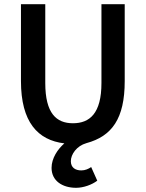

<svg xmlns="http://www.w3.org/2000/svg" viewBox="-20 -674 695 916"><path d="M80 -287C80 -92 160 -5 287 10C255 38 226 81 226 127C226 189 278 222 343 222C379 222 419 207 444 188L415 123C402 132 386 139 368 139C340 139 318 126 318 95C318 62 346 22 392 9C514 -24 575 -108 575 -287V-654H464V-278C464 -133 408 -86 328 -86C249 -86 196 -133 196 -278V-654H80Z"/></svg>

Font: DAIFUKU Sans Semibold
Style: Regular
Weight: 600
Designer: Original font ‘Source Sans 3’ : Paul D. Hunt
Foundry: Daifuku
Version: Version 1.000